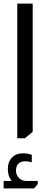

<svg xmlns="http://www.w3.org/2000/svg" viewBox="-26 -736 242 1057"><path d="M154 -716V-10L111 25H69V-716ZM38 260Q17 233 17 194Q17 155 40 131.5Q63 108 101 108Q124 108 149 116V157Q131 152 114 152Q62 152 62 205Q62 224 75 240Q91 260 118 260H182V277L162 301H-6V260Z"/></svg>

Font: Almarai
Style: Regular
Weight: 400
Designer: Boutros International 2019
Foundry: Created by Boutros International 2019
Version: Version 1.10